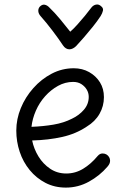

<svg xmlns="http://www.w3.org/2000/svg" viewBox="-20 -853 566 872"><path d="M279 -1Q228 -1 186.5 -22.5Q145 -44 115 -80.5Q85 -117 69.5 -163.5Q54 -210 54 -260Q54 -312 74.5 -362Q95 -412 131.5 -453Q168 -494 215 -518.5Q262 -543 315 -543Q354 -543 385 -525.5Q416 -508 434 -479Q452 -450 452 -412Q452 -371 432 -336Q412 -301 374 -278Q325 -245 262.5 -231Q200 -217 126 -215Q134 -176 155 -142Q176 -108 208 -86.5Q240 -65 281 -65Q322 -65 357.5 -86.5Q393 -108 423 -144Q429 -151 434.5 -153.5Q440 -156 446 -156Q456 -156 463.5 -151.5Q471 -147 475.5 -139.5Q480 -132 480 -123Q480 -117 477.5 -110.5Q475 -104 468 -96Q433 -55 384 -28Q335 -1 279 -1ZM123 -277Q176 -279 223 -287Q270 -295 307 -314Q339 -329 361 -354.5Q383 -380 383 -413Q383 -431 374 -446Q365 -461 349.5 -471Q334 -481 312 -481Q276 -481 243.5 -463Q211 -445 185 -416Q159 -387 143 -350.5Q127 -314 123 -277ZM393 -816Q402 -829 415.5 -832Q429 -835 440 -824Q450 -816 447.5 -804.5Q445 -793 437 -780Q422 -757 401.5 -731.5Q381 -706 361 -683Q341 -660 326 -644Q319 -637 311 -633Q303 -629 295 -629Q287 -629 279.5 -633.5Q272 -638 266 -647Q247 -676 218.5 -713.5Q190 -751 165 -779Q155 -790 154 -802Q153 -814 161 -823Q172 -834 183.5 -831.5Q195 -829 205 -818Q228 -796 253 -766Q278 -736 299 -709Q314 -722 331.5 -741.5Q349 -761 365.5 -781Q382 -801 393 -816Z"/></svg>

Font: Playpen Sans Light
Style: Regular
Weight: 300
Designer: Laura Meseguer, Veronika Burian, José Scaglione
Foundry: TypeTogether
Version: Version 1.001